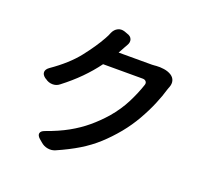

<svg xmlns="http://www.w3.org/2000/svg" viewBox="-141 -978 1282 1193"><g transform="rotate(20 500.0 -381.5)"><path d="M507 -797Q532 -790 539 -771Q546 -752 532 -729Q525 -716 520 -708Q515 -700 507 -684L498 -668H718Q726 -668 735.5 -669Q745 -670 746 -670Q770 -672 797.5 -668Q825 -664 846 -651Q866 -638 871.5 -618Q877 -598 868 -575Q867 -572 867 -572Q867 -572 866 -570Q865 -568 861 -556Q848 -510 824 -453Q800 -396 765.5 -335.5Q731 -275 686 -220Q639 -163 589 -117.5Q539 -72 478 -35Q417 2 337 37Q314 47 287.5 42.5Q261 38 241 20L222 4Q203 -13 206 -28.5Q209 -44 234 -53Q316 -82 377 -116Q438 -150 487.5 -191.5Q537 -233 581 -283Q634 -345 667 -410.5Q700 -476 719 -534Q724 -548 716.5 -557.5Q709 -567 694 -567H432Q391 -511 339.5 -459Q288 -407 224 -358Q204 -342 178 -342.5Q152 -343 131 -359L124 -363Q103 -379 104 -397Q105 -415 126 -430Q233 -504 294 -582Q355 -660 391 -725Q396 -733 402.5 -747Q409 -761 411 -767Q422 -791 442.5 -801.5Q463 -812 488 -804Z"/></g></svg>

Font: Chiron GoRound TC SB
Style: Regular
Weight: 500
Designer: Ryoko NISHIZUKA 西塚涼子 (kana, bopomofo & ideographs); Paul D. Hunt (Latin, Greek & Cyrillic); Sandoll Communications 산돌커뮤니
Foundry: Adobe
Version: Version 1.000;hotconv 1.1.1;makeotfexe 2.6.0